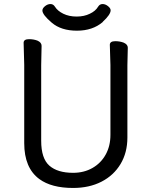

<svg xmlns="http://www.w3.org/2000/svg" viewBox="-20 -913 750 951"><path d="M528 -862Q528 -841 489 -805V-804Q439 -761 361 -761Q283 -761 236.5 -800.5Q190 -840 190 -861Q190 -872 203 -882.5Q216 -893 230 -893Q244 -893 252 -880Q265 -859 293.5 -845Q322 -831 359.5 -831Q397 -831 425 -845Q453 -858 466 -880Q474 -893 488 -893Q502 -893 515 -882.5Q528 -872 528 -862ZM97 -701Q97 -719 124 -719Q146 -719 165 -712Q186 -703 186 -686L184 -590V-216Q184 -128 224.5 -92.5Q265 -57 342 -57Q396 -57 438 -81Q480 -105 503.5 -147.5Q527 -190 527 -245V-591L524 -691Q524 -709 551 -709Q573 -709 592 -702Q613 -693 613 -677L611 -590V-232Q611 -157 577 -100.5Q543 -44 482.5 -13Q422 18 342 18Q235 18 175 -26Q100 -81 100 -204V-592Z"/></svg>

Font: Moon Stars Kai
Style: Bold
Weight: 700
Designer: GuiWonder
Version: Version 1.101